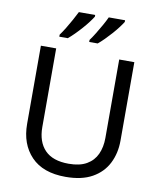

<svg xmlns="http://www.w3.org/2000/svg" viewBox="-100 -1023 932 1113"><g transform="rotate(10 365.5 -467.0)"><path d="M640 -252Q640 -178 610 -118.5Q580 -59 518.5 -24.5Q457 10 362 10Q229 10 159.5 -62.5Q90 -135 90 -254V-714H180V-251Q180 -164 226.5 -116Q273 -68 367 -68Q432 -68 472.5 -91.5Q513 -115 532 -156.5Q551 -198 551 -252V-714H640ZM545 -934Q537 -921 522 -901Q507 -881 487.5 -859Q468 -837 448.5 -817.5Q429 -798 412 -784H362V-796Q376 -815 392 -841Q408 -867 423.5 -894.5Q439 -922 449 -944H545ZM369 -934Q361 -921 346 -901Q331 -881 311.5 -859Q292 -837 272.5 -817.5Q253 -798 236 -784H186V-796Q200 -815 216 -841Q232 -867 247 -894.5Q262 -922 273 -944H369Z"/></g></svg>

Font: Noto Sans Khmer UI
Style: Regular
Weight: 400
Designer: Danh Hong and the Monotype Design Team
Foundry: Monotype Imaging Inc.
Version: Version 2.002